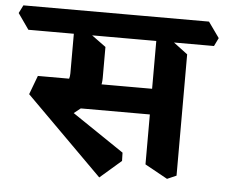

<svg xmlns="http://www.w3.org/2000/svg" viewBox="-102 -696 953 812"><g transform="rotate(5 374.0 -290.5)"><path d="M348 58 22 -267 52 -347H197L160 -242L437 -55L438 -20ZM173 -171 88 -270Q115 -281 137.5 -294Q160 -307 174 -325.5Q188 -344 188 -370V-577L241 -556L326 -494V-362Q326 -322 305.5 -290.5Q285 -259 250.5 -230.5Q216 -202 173 -171ZM209 -226 208 -335H592L602 -226ZM-5 -538 -52 -605 -35 -639H444L491 -573L474 -538ZM634 39 538 -14V-581L584 -560L673 -493V22ZM428 -538 381 -605 398 -639H753L800 -573L783 -538Z"/></g></svg>

Font: Eczar SemiBold
Style: Regular
Weight: 600
Designer: Vaibhav Singh
Foundry: Rosetta Type Foundry
Version: Version 2.000